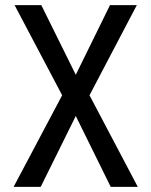

<svg xmlns="http://www.w3.org/2000/svg" viewBox="-20 -731 591 751"><path d="M276.4 -438.5 410.2 -710.9H515.1L330.1 -358.4L519 0H413.1L276.4 -277.3L139.2 0H33.2L223.1 -358.4L37.1 -710.9H141.6Z"/></svg>

Font: MAUL Condensed
Style: Condensed Regular
Weight: 400
Designer: MAUL
Version: Version 1.0; 2020; ttfautohint (v1.8.3)